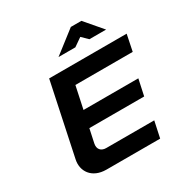

<svg xmlns="http://www.w3.org/2000/svg" viewBox="-197 -1038 1150 1195"><g transform="rotate(-30 378.5 -440.0)"><path d="M200 -670 91 -153C73 -73 122 0 225 0H611L636 -117H291C254 -117 233 -141 241 -179L262 -277H656L681 -393H287L321 -553H733L757 -670ZM317 -756H438L497 -797L539 -756H659L553 -880H477Z"/></g></svg>

Font: LT Wave Bold
Style: Italic
Weight: 700
Designer: Daniel Lyons
Version: Version 2.5 (Glyphs App)